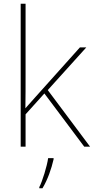

<svg xmlns="http://www.w3.org/2000/svg" viewBox="-20 -780 499 1021"><path d="M116 -385V-760H90V0H116V-172L216 -283L428 0H459L234 -301L439 -528H405L172 -268C150 -244 137 -229 115 -204C116 -267 116 -321 116 -385ZM265 67V61H236C230 104 205 185 189 215V221H206C234 174 253 119 265 67Z"/></svg>

Font: Noto Sans Gurmukhi Thin
Style: Regular
Weight: 100
Designer: Jelle Bosma - Monotype Design Team
Foundry: Monotype Imaging Inc.
Version: Version 2.004